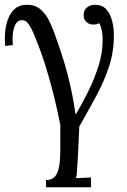

<svg xmlns="http://www.w3.org/2000/svg" viewBox="-29 -531 532 806"><path d="M164 255V225Q197 225 210.5 196.5Q224 168 224 106Q224 77 224 48.5Q224 20 224 -8Q211 -73 196 -133.5Q181 -194 161 -258Q141 -322 110 -395Q103 -412 91 -430Q79 -448 59 -446Q40 -444 30.5 -416Q21 -388 25 -342L-7 -338Q-10 -365 -7.5 -395Q-5 -425 5 -451.5Q15 -478 34 -494.5Q53 -511 84 -511Q118 -511 139.5 -493Q161 -475 174.5 -449Q188 -423 197 -398Q215 -349 229.5 -304.5Q244 -260 255 -217.5Q266 -175 274 -134.5Q282 -94 288 -52H290Q316 -96 341.5 -147.5Q367 -199 384.5 -254Q402 -309 402 -363Q402 -388 397.5 -407Q393 -426 387 -434Q383 -431 376.5 -429.5Q370 -428 362 -428Q344 -428 333 -439.5Q322 -451 322 -467Q322 -489 336.5 -500Q351 -511 369 -511Q400 -511 417 -492Q434 -473 441.5 -444Q449 -415 449 -383Q449 -313 428.5 -251Q408 -189 375 -128Q342 -67 304 0Q301 71 298.5 115.5Q296 160 294.5 183.5Q293 207 290 217L353 214V255Z"/></svg>

Font: Lora Italic
Style: Italic
Weight: 400
Italic angle: -3°
Designer: Olga Karpushina, Alexei Vanyashin (Cyrillic)
Foundry: Cyreal
Version: Version 2.210; ttfautohint (v1.8.1.43-b0c9)